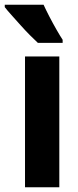

<svg xmlns="http://www.w3.org/2000/svg" viewBox="-49 -786 326 806"><path d="M200 0H56V-549H200ZM134 -766Q143 -746 158 -717Q173 -688 188.5 -661Q204 -634 214 -619V-606H110Q97 -618 77.5 -637.5Q58 -657 37.5 -680Q17 -703 -1 -723Q-19 -743 -29 -756V-766Z"/></svg>

Font: Noto Sans Gurmukhi ExtraCondensed ExtraBold
Style: Regular
Weight: 800
Width: 2
Designer: Jelle Bosma - Monotype Design Team
Foundry: Monotype Imaging Inc.
Version: Version 2.004; ttfautohint (v1.8.4.7-5d5b)